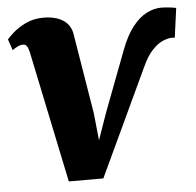

<svg xmlns="http://www.w3.org/2000/svg" viewBox="-57 -613 685 670"><g transform="rotate(-5 286.0 -278.5)"><path d="M389 -431.5Q407.5 -480.5 431 -510.2Q454.5 -540 480.2 -553Q506 -566 530.5 -566Q545.5 -566 563.5 -563.8Q581.5 -561.5 583.5 -560L569.5 -457Q567.5 -458 564.8 -458Q562 -458 559.5 -458Q545.5 -458 527.2 -450.2Q509 -442.5 490 -422.2Q471 -402 454 -364.5L278.5 10H157.5L61 -452.5Q57.5 -467.5 52.5 -473.5Q47.5 -479.5 40 -479.5Q30 -479.5 19.8 -474.2Q9.5 -469 2.5 -463.5L-11 -502Q-6.5 -508 11 -524Q28.5 -540 56.2 -553.5Q84 -567 118.5 -567Q161.5 -567 187.8 -549.8Q214 -532.5 219 -500L265 -220L275 -124L308.5 -219.5Z"/></g></svg>

Font: Merriweather 20pt Black
Style: Italic
Weight: 900
Italic angle: -7.8°
Version: Version 2.101